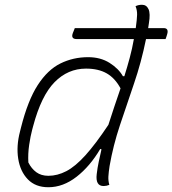

<svg xmlns="http://www.w3.org/2000/svg" viewBox="-20 -776 724 806"><path d="M350 -536Q402 -536 440 -512Q478 -488 496 -456H502Q514 -494 524.5 -533Q535 -572 542 -612H302Q276 -612 286 -638Q288 -644 290.5 -649Q293 -654 294 -658H550V-659Q555 -695 555.5 -714Q556 -733 549 -750Q561 -756 576 -756Q595 -756 603.5 -737.5Q612 -719 605 -678Q603 -668 602 -658H667Q689 -658 682 -633Q680 -626 678.5 -621.5Q677 -617 675 -612H593Q573 -514 542.5 -425Q512 -336 483.5 -250.5Q455 -165 440 -79Q436 -53 435 -35Q434 -17 439 0Q427 5 415 5Q380 5 386 -45Q389 -71 394.5 -97Q400 -123 406 -149L401 -151Q358 -78 301.5 -34Q245 10 183 10Q129 10 97 -23Q65 -56 56.5 -109.5Q48 -163 64 -224L68 -240Q97 -355 138.5 -419Q180 -483 233.5 -509.5Q287 -536 350 -536ZM99 -94Q112 -68 132.5 -53Q153 -38 183 -38Q221 -38 258.5 -57.5Q296 -77 338.5 -124Q381 -171 435 -252Q447 -290 460 -328.5Q473 -367 486 -405Q463 -448 428 -468Q393 -488 341 -488Q265 -488 209 -431Q153 -374 119 -246L115 -231Q108 -205 102.5 -168Q97 -131 99 -94Z"/></svg>

Font: Recursive Sn Csl St Lt
Style: Italic
Weight: 300
Italic angle: -15°
Version: Version 1.079;hotconv 1.0.112;makeotfexe 2.5.65598; ttfautoh